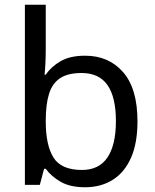

<svg xmlns="http://www.w3.org/2000/svg" viewBox="-20 -780 655 810"><path d="M173 -575Q173 -541 171.5 -511.5Q170 -482 168 -465H173Q196 -499 236 -522Q276 -545 339 -545Q439 -545 499.5 -475.5Q560 -406 560 -268Q560 -176 532.5 -114Q505 -52 455 -21Q405 10 339 10Q276 10 236 -13Q196 -36 173 -68H166L148 0H85V-760H173ZM324 -472Q267 -472 234 -450.5Q201 -429 187 -384.5Q173 -340 173 -271V-267Q173 -168 205.5 -115.5Q238 -63 326 -63Q398 -63 433.5 -116Q469 -169 469 -269Q469 -370 433.5 -421Q398 -472 324 -472Z"/></svg>

Font: lsinhala15
Style: Book
Weight: 400
Designer: Jelle Bosma - Monotype Design Team
Foundry: Monotype Imaging Inc.
Version: Version 2.003